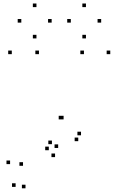

<svg xmlns="http://www.w3.org/2000/svg" viewBox="-20 -824 660 1066"><path d="M285.7 48.3V28.3H265.7V48.3ZM302.9 -2.4V-22.4H282.9V-2.4ZM268.3 -23.6V-43.6H248.3V-23.6ZM251 10.1V-9.9H231V10.1ZM107.8 96.5V76.5H87.8V96.5ZM36 87.2V67.2H16V87.2ZM66.7 213.6V193.6H46.7V213.6ZM121.6 221.5V201.5H101.6V221.5ZM414.5 -40.2V-60.2H394.5V-40.2ZM429.8 -72.8V-92.8H409.8V-72.8ZM592.2 -523.3V-543.3H572.2V-523.3ZM446.1 -523.3V-543.3H426.1V-523.3ZM333.1 -161.1V-181.1H313.1V-161.1ZM325.9 -161.1V-181.1H305.9V-161.1ZM196.3 -523.3V-543.3H176.3V-523.3ZM45.5 -523.3V-543.3H25.5V-523.3ZM266.8 -698.4V-718.4H246.8V-698.4ZM182.4 -784.5V-804.5H162.4V-784.5ZM98.3 -698.4V-718.4H78.3V-698.4ZM182.4 -610.7V-630.7H162.4V-610.7ZM541.7 -698.4V-718.4H521.7V-698.4ZM457.2 -784.5V-804.5H437.2V-784.5ZM373.2 -698.4V-718.4H353.2V-698.4ZM457.2 -610.7V-630.7H437.2V-610.7Z"/></svg>

Font: Monaspace Argon Dots Var
Style: Regular
Weight: 400
Designer: Riley Cran and the Lettermatic Team
Version: Version 1.100 (Monaspace Argon Dots)